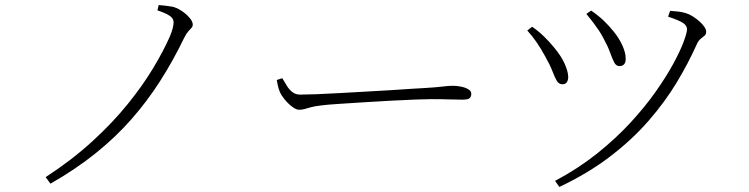

<svg xmlns="http://www.w3.org/2000/svg" viewBox="-20 -718 2970 761"><path d="M604 -677 609 -698Q623 -697 635 -695.5Q647 -694 660 -692Q678 -689 697.5 -676.5Q717 -664 730.5 -648.5Q744 -633 744 -621Q744 -613 739 -607.5Q734 -602 726.5 -594Q719 -586 710 -568Q666 -477 614.5 -396.5Q563 -316 500.5 -245Q438 -174 359 -110.5Q280 -47 180 10L161 -16Q264 -83 344.5 -156.5Q425 -230 485 -304Q545 -378 586.5 -447Q628 -516 653 -573Q661 -592 664.5 -606Q668 -620 668 -629Q668 -640 661 -648Q654 -656 639.5 -663Q625 -670 604 -677Z M1099 -408Q1108 -392 1117.5 -377Q1127 -362 1139.5 -352.5Q1152 -343 1170 -343Q1191 -343 1232 -344.5Q1273 -346 1325 -349Q1377 -352 1431.5 -355Q1486 -358 1535 -361Q1584 -364 1618 -366.5Q1652 -369 1662 -369Q1712 -372 1734.5 -375Q1757 -378 1776 -378Q1791 -378 1808 -374.5Q1825 -371 1836.5 -364Q1848 -357 1848 -346Q1848 -336 1842 -329.5Q1836 -323 1813 -323Q1788 -323 1759.5 -324Q1731 -325 1688 -325Q1671 -325 1628.5 -323.5Q1586 -322 1531 -319Q1476 -316 1420.5 -312.5Q1365 -309 1319.5 -306Q1274 -303 1252 -300Q1227 -297 1212.5 -293Q1198 -289 1188 -286Q1178 -283 1165 -283Q1154 -283 1138 -295Q1122 -307 1108.5 -323.5Q1095 -340 1089 -354Q1084 -367 1081.5 -377.5Q1079 -388 1077 -401Z M2304 -663 2323 -676Q2351 -657 2373 -636Q2395 -615 2414 -591Q2434 -566 2447 -537.5Q2460 -509 2460 -485Q2460 -470 2453.5 -463Q2447 -456 2435 -456Q2422 -456 2414.5 -470.5Q2407 -485 2398 -510Q2389 -535 2373 -564Q2364 -582 2353.5 -597.5Q2343 -613 2331 -629Q2319 -645 2304 -663ZM2197 23 2180 -1Q2272 -50 2346.5 -109.5Q2421 -169 2479 -232Q2537 -295 2579.5 -355.5Q2622 -416 2649.5 -467Q2677 -518 2690 -553.5Q2703 -589 2703 -602Q2703 -616 2688 -626.5Q2673 -637 2628 -652L2636 -675Q2648 -674 2665 -672.5Q2682 -671 2698 -666Q2712 -662 2726 -653Q2740 -644 2752 -633.5Q2764 -623 2771.5 -612Q2779 -601 2779 -593Q2779 -582 2772.5 -576.5Q2766 -571 2757 -564Q2748 -557 2741 -541Q2708 -467 2661.5 -390Q2615 -313 2550 -238.5Q2485 -164 2398 -97.5Q2311 -31 2197 23ZM2070 -597 2089 -612Q2113 -596 2136.5 -573Q2160 -550 2176 -530Q2205 -495 2218 -465.5Q2231 -436 2232 -416Q2233 -403 2227.5 -393.5Q2222 -384 2210 -384Q2195 -384 2187 -397.5Q2179 -411 2169.5 -436Q2160 -461 2140 -496Q2125 -524 2107.5 -549.5Q2090 -575 2070 -597Z"/></svg>

Font: Noto Serif SC
Style: Regular
Weight: 200
Designer: Ryoko NISHIZUKA 西塚涼子 (kana & ideographs); Frank Grießhammer (Latin, Greek & Cyrillic); Wenlong ZHANG 张文龙 (bopomofo); San
Foundry: Adobe
Version: Version 2.001;hotconv 1.1.0;makeotfexe 2.6.0